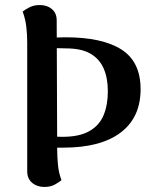

<svg xmlns="http://www.w3.org/2000/svg" viewBox="-20 -728 616 762"><path d="M231 -142Q220 -142 210 -142Q200 -142 189 -143L182 -187Q192 -186 202 -185.5Q212 -185 228 -185Q295 -185 334.5 -207.5Q374 -230 391 -270.5Q408 -311 408 -366Q408 -418 391.5 -456Q375 -494 339 -515Q303 -536 241 -536Q236 -536 223 -536.5Q210 -537 197.5 -537Q185 -537 180 -536V-579Q186 -579 197.5 -579Q209 -579 221.5 -579.5Q234 -580 240 -580Q386 -580 462 -531.5Q538 -483 538 -374Q538 -262 459 -202Q380 -142 231 -142ZM156 14Q127 14 107.5 -2.5Q88 -19 88 -48V-560Q88 -590 84.5 -621Q81 -652 70 -682Q78 -689 96 -698.5Q114 -708 138 -708Q167 -708 186 -692Q205 -676 205 -647L207 -135Q207 -106 210 -74Q213 -42 224 -13Q216 -6 198.5 4Q181 14 156 14Z"/></svg>

Font: Arima Thin SemiBold
Style: Regular
Weight: 600
Version: Version 1.100